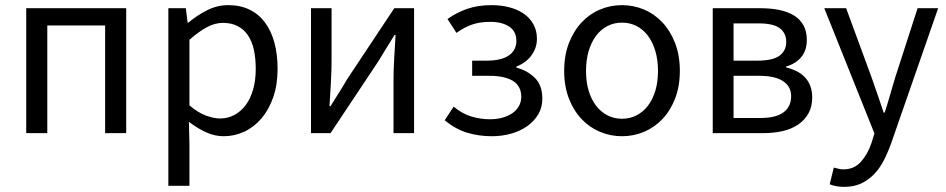

<svg xmlns="http://www.w3.org/2000/svg" viewBox="-20 -518 3682 747"><path d="M82 0V-486H471V0H389V-419H164V0Z M635 205V-486H703L710 -430H713Q746 -458 785.5 -478Q825 -498 868 -498Q915 -498 951 -480.5Q987 -463 1011 -430.5Q1035 -398 1047.5 -352.5Q1060 -307 1060 -250Q1060 -188 1043 -139.5Q1026 -91 997 -57Q968 -23 930 -5.5Q892 12 850 12Q816 12 782.5 -3Q749 -18 715 -44L717 41V205ZM836 -57Q866 -57 891.5 -70.5Q917 -84 935.5 -108.5Q954 -133 964.5 -169Q975 -205 975 -250Q975 -290 968 -323Q961 -356 945.5 -379.5Q930 -403 905.5 -416Q881 -429 847 -429Q816 -429 784.5 -412Q753 -395 717 -363V-108Q750 -80 781 -68.5Q812 -57 836 -57Z M1190 0V-486H1270V-284Q1270 -245 1267.5 -198.5Q1265 -152 1262 -105H1266Q1280 -128 1298.5 -157Q1317 -186 1330 -209L1514 -486H1591V0H1511V-202Q1511 -241 1513.5 -287.5Q1516 -334 1519 -382H1515Q1501 -359 1482.5 -329.5Q1464 -300 1451 -278L1266 0Z M1894 12Q1843 12 1798 -1.5Q1753 -15 1710 -50L1745 -103Q1779 -75 1814.5 -64.5Q1850 -54 1887 -54Q1912 -54 1934 -60Q1956 -66 1972.5 -77Q1989 -88 1998.5 -104.5Q2008 -121 2008 -141Q2008 -183 1976 -203Q1944 -223 1884 -223H1817V-282H1872Q1931 -282 1960 -302.5Q1989 -323 1989 -359Q1989 -396 1961 -414.5Q1933 -433 1888 -433Q1846 -433 1815.5 -422Q1785 -411 1756 -390L1721 -444Q1756 -469 1797.5 -483.5Q1839 -498 1892 -498Q1928 -498 1960 -490Q1992 -482 2016 -466Q2040 -450 2054.5 -425Q2069 -400 2069 -367Q2069 -332 2048 -303Q2027 -274 1989 -259V-255Q2031 -244 2060.5 -215.5Q2090 -187 2090 -134Q2090 -100 2074 -73Q2058 -46 2031 -27Q2004 -8 1968.5 2Q1933 12 1894 12Z M2400 12Q2355 12 2314.5 -5Q2274 -22 2243 -54.5Q2212 -87 2193.5 -134.5Q2175 -182 2175 -242Q2175 -303 2193.5 -350.5Q2212 -398 2243 -431Q2274 -464 2314.5 -481Q2355 -498 2400 -498Q2445 -498 2485.5 -481Q2526 -464 2557 -431Q2588 -398 2606.5 -350.5Q2625 -303 2625 -242Q2625 -182 2606.5 -134.5Q2588 -87 2557 -54.5Q2526 -22 2485.5 -5Q2445 12 2400 12ZM2400 -56Q2431 -56 2457 -69.5Q2483 -83 2501.5 -107.5Q2520 -132 2530 -166Q2540 -200 2540 -242Q2540 -284 2530 -318.5Q2520 -353 2501.5 -378Q2483 -403 2457 -416.5Q2431 -430 2400 -430Q2369 -430 2343 -416.5Q2317 -403 2298.5 -378Q2280 -353 2270 -318.5Q2260 -284 2260 -242Q2260 -200 2270 -166Q2280 -132 2298.5 -107.5Q2317 -83 2343 -69.5Q2369 -56 2400 -56Z M2753 0V-486H2940Q2980 -486 3013 -479Q3046 -472 3069.5 -457.5Q3093 -443 3106 -419.5Q3119 -396 3119 -363Q3119 -322 3097.5 -296Q3076 -270 3038 -259V-256Q3059 -251 3077.5 -242Q3096 -233 3110 -219Q3124 -205 3132 -185Q3140 -165 3140 -139Q3140 -103 3125.5 -77Q3111 -51 3085.5 -33.5Q3060 -16 3025 -8Q2990 0 2948 0ZM2834 -282H2926Q2987 -282 3013 -301.5Q3039 -321 3039 -355Q3039 -389 3014 -408Q2989 -427 2932 -427H2834ZM2834 -59H2939Q2999 -59 3028.5 -81Q3058 -103 3058 -144Q3058 -181 3027 -202Q2996 -223 2934 -223H2834Z M3265 209Q3248 209 3234 206.5Q3220 204 3208 199L3224 134Q3232 136 3242 138.5Q3252 141 3261 141Q3303 141 3329.5 111.5Q3356 82 3371 37L3382 1L3187 -486H3272L3371 -217Q3382 -185 3394.5 -149.5Q3407 -114 3418 -80H3422Q3433 -113 3443 -149Q3453 -185 3463 -217L3550 -486H3630L3447 40Q3434 76 3418 107Q3402 138 3380 160.5Q3358 183 3330 196Q3302 209 3265 209Z"/></svg>

Font: SourceSansPro
Style: Book
Weight: 400
Designer: Paul D. Hunt
Foundry: Adobe Systems Incorporated
Version: Version 2.021;PS 2.000;hotconv 1.0.86;makeotf.lib2.5.63406